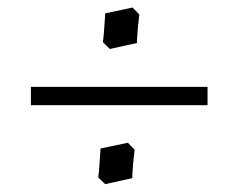

<svg xmlns="http://www.w3.org/2000/svg" viewBox="-20 -566 619 500"><path d="M60.5 -339.8H520.5V-292H60.5ZM253.9 -86.4 235.8 -104Q238.3 -123.5 239 -137.7Q239.7 -151.9 240.7 -161.1Q241.2 -171.9 241.7 -179.2L313 -194.3L330.6 -176.3Q328.1 -156.2 326.9 -142.6Q325.7 -128.9 325.2 -119.6Q324.2 -108.9 324.7 -102.1ZM266.1 -438.5 248 -456.1Q250.5 -475.6 251.2 -489.7Q252 -503.9 252.9 -513.2Q253.4 -523.9 253.9 -531.2L325.2 -546.4L342.8 -528.3Q340.3 -508.3 339.1 -494.6Q337.9 -481 337.4 -471.7Q336.4 -460.9 336.9 -454.1Z"/></svg>

Font: Simonetta
Style: Italic
Weight: 400
Italic angle: -2°
Designer: Gayaneh Bagdasaryan
Foundry: BrownFox
Version: Version 1.001